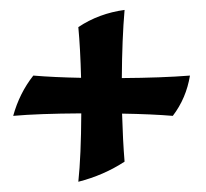

<svg xmlns="http://www.w3.org/2000/svg" viewBox="-20 -520 404 377"><path d="M139.2 -367.2Q137.7 -425.3 133.8 -466.8Q174.3 -493.7 224.6 -500.5Q219.7 -443.8 219.2 -366.7Q297.4 -367.2 353 -371.6Q345.7 -327.1 319.3 -292.5Q278.8 -295.9 219.7 -296.9Q221.2 -244.1 224.6 -202.6Q183.6 -175.8 133.8 -163.1Q139.2 -213.9 139.6 -297.4Q55.2 -296.9 5.9 -292.5Q18.1 -336.9 45.4 -371.6Q85.9 -368.2 139.2 -367.2Z"/></svg>

Font: Balgruf
Style: Regular
Weight: 500
Designer: Paul James MIller
Foundry: High-Logic / Made with FontCreator
Version: Version 1.201;March 28, 2021;FontCreator 13.0.0.2683 64-bit